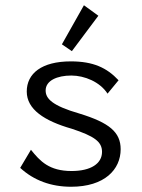

<svg xmlns="http://www.w3.org/2000/svg" viewBox="-20 -702 540 732"><path d="M254 -507 355 -642 300 -682 216 -533ZM251 10C379 10 440 -56 440 -133C440 -198 397 -234 283 -269C179 -299 154 -326 154 -357C154 -395 198 -414 252 -414C302 -414 361 -390 390 -345L432 -396C387 -444 335 -468 250 -468C139 -468 82 -422 82 -353C82 -285 149 -241 254 -211C339 -183 369 -162 369 -123C369 -78 326 -50 253 -50C168 -50 133 -87 98 -131L57 -62C109 -14 175 10 251 10Z"/></svg>

Font: Inconsolata Thin
Style: Regular
Weight: 100
Monospace: yes
Designer: Raph Levien, Cyreal, Brenton Simpson
Foundry: Raph Levien, Cyreal, Google
Version: Version 3.100